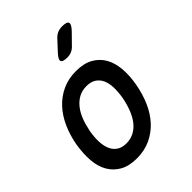

<svg xmlns="http://www.w3.org/2000/svg" viewBox="-221 -909 1043 1043"><g transform="rotate(-45 300.0 -387.5)"><path d="M218 10Q159 10 120 -12Q81 -34 59 -72Q37 -110 33 -162.5Q29 -215 39 -276Q50 -337 73 -388.5Q96 -440 131 -478Q166 -516 213 -538Q260 -560 319 -560Q379 -560 418 -538Q457 -516 478.5 -478.5Q500 -441 504.5 -389Q509 -337 498 -276Q487 -215 464 -162.5Q441 -110 406 -72Q371 -34 324 -12Q277 10 218 10ZM235 -88Q268 -88 294.5 -102Q321 -116 340.5 -141Q360 -166 373.5 -200.5Q387 -235 395 -276Q402 -317 401 -351Q400 -385 389 -409.5Q378 -434 356.5 -448Q335 -462 302 -462Q268 -462 242 -448Q216 -434 196 -409Q176 -384 163 -350Q150 -316 142 -275Q135 -234 136.5 -200Q138 -166 149 -141Q160 -116 181.5 -102Q203 -88 235 -88ZM339 -645Q303 -645 298.5 -658.5Q294 -672 321 -701L372 -756Q387 -772 402.5 -778.5Q418 -785 438 -785Q474 -785 478.5 -771Q483 -757 455 -728L400 -672Q387 -658 372 -651.5Q357 -645 339 -645Z"/></g></svg>

Font: Maple Mono NL Medium
Style: Italic
Weight: 500
Italic angle: -10°
Monospace: yes
Designer: subframe7536
Version: Version 7.000